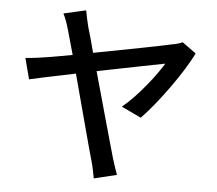

<svg xmlns="http://www.w3.org/2000/svg" viewBox="-56 -830 1067 943"><g transform="rotate(5 478.0 -358.5)"><path d="M644 -266C723 -347 840 -509 885 -604L817 -653C804 -647 785 -641 769 -639C728 -629 541 -593 383 -563C370 -613 358 -657 348 -689C340 -720 335 -747 331 -768L221 -743C232 -722 241 -696 250 -665C256 -643 269 -599 284 -544C207 -530 132 -515 54 -509L81 -406C114 -414 204 -433 308 -454C352 -291 405 -89 421 -35C429 -7 436 27 440 51L552 24C544 2 531 -37 525 -57C508 -115 455 -307 408 -475C560 -506 712 -535 741 -541C707 -484 622 -373 547 -312Z"/></g></svg>

Font: Kinto Sans Med
Style: Regular
Weight: 500
Designer: Authors: Ryoko NISHIZUKA  (kana & ideographs); Paul D. Hunt (Latin, Greek & Cyrillic); Wenlong ZHANG  (bopomofo); Sandol
Foundry: Adobe Systems Incorporated, ookami Inc.
Version: Version 0.001